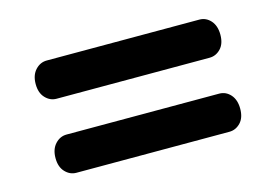

<svg xmlns="http://www.w3.org/2000/svg" viewBox="-53 -589 704 491"><g transform="rotate(-15 299.5 -343.5)"><path d="M55 -440.5Q55 -464 67.8 -477.8Q80.5 -491.5 98 -491.5H502Q519.5 -491.5 531.8 -477.8Q544 -464 544 -440.5Q544 -416.5 531.5 -403.5Q519 -390.5 502 -390.5H97Q80 -390.5 67.5 -403.8Q55 -417 55 -440.5ZM55 -244.5Q55 -268 67.8 -281.8Q80.5 -295.5 98 -295.5H502Q519.5 -295.5 531.8 -281.8Q544 -268 544 -244.5Q544 -220.5 531.5 -207.5Q519 -194.5 502 -194.5H97Q80 -194.5 67.5 -207.8Q55 -221 55 -244.5Z"/></g></svg>

Font: Fraunces 9pt SuperSoft
Style: Bold
Weight: 700
Version: Version 1.000;[b76b70a41]